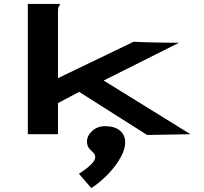

<svg xmlns="http://www.w3.org/2000/svg" viewBox="-20 -685 1040 980"><path d="M384 -216 276 -159V0H122V-665H285V-658Q279 -652 277.5 -645Q276 -638 276 -621V-286L662 -472Q677 -471 703 -470Q729 -469 758.5 -468.5Q788 -468 813 -467.5Q838 -467 851 -467H894L509 -274L952 0L731 4ZM446 275 383 202Q466 148 466 118Q466 103 455.5 93.5Q445 84 434.5 71.5Q424 59 424 37Q424 8 450.5 -16.5Q477 -41 517 -41Q564 -41 591.5 -19Q619 3 619 43Q619 77 594.5 120.5Q570 164 530.5 205Q491 246 446 275Z"/></svg>

Font: Inconsolata UltraExpanded Black
Style: Regular
Weight: 900
Width: 9
Monospace: yes
Designer: Raph Levien, Cyreal, Brenton Simpson
Foundry: Raph Levien, Cyreal, Google
Version: Version 3.001; ttfautohint (v1.8.2.53-6de2)